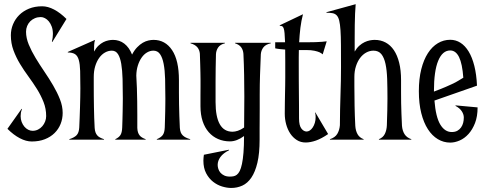

<svg xmlns="http://www.w3.org/2000/svg" viewBox="-20 -678 2365 932"><path d="M138.2 -43Q152.3 -43 164.6 -49.1Q176.8 -55.2 185.5 -65.4Q194.3 -75.7 199.2 -88.4Q204.1 -101.1 204.1 -114.3Q204.1 -150.4 191.4 -182.6Q178.7 -214.8 159.7 -245.4Q140.6 -275.9 118.4 -306.2Q96.2 -336.4 77.1 -367.9Q58.1 -399.4 45.4 -433.6Q32.7 -467.8 32.7 -506.8Q32.7 -534.7 43.2 -560.1Q53.7 -585.4 73.2 -605Q92.8 -624.5 120.8 -636Q148.9 -647.5 184.6 -647.5Q212.4 -647.5 242.7 -631.6Q272.9 -615.7 302.7 -585.9L233.9 -474.1L231.9 -475.6Q236.8 -495.1 236.8 -513.2Q236.8 -533.2 231.2 -548.6Q225.6 -564 217 -574.2Q208.5 -584.5 198.2 -589.8Q188 -595.2 178.2 -595.2Q162.6 -595.2 149.4 -589.6Q136.2 -584 126.7 -574.5Q117.2 -564.9 111.8 -551.8Q106.4 -538.6 106.4 -523.9Q106.4 -493.7 119.6 -461.7Q132.8 -429.7 152.6 -397Q172.4 -364.3 195.3 -330.6Q218.3 -296.9 238 -263.2Q257.8 -229.5 271 -196Q284.2 -162.6 284.2 -129.9Q284.2 -101.6 274.2 -76.4Q264.2 -51.3 244.9 -32.2Q225.6 -13.2 197.8 -2.2Q169.9 8.8 134.3 8.8Q106.4 8.8 76.2 -7.1Q45.9 -22.9 16.1 -52.7L85 -149.9L86.9 -148.4Q83 -139.6 81.5 -131.1Q80.1 -122.6 80.1 -114.3Q80.1 -99.1 85.2 -85.9Q90.3 -72.8 98.4 -63.2Q106.4 -53.7 116.9 -48.3Q127.4 -43 138.2 -43Z M641.6 -311Q643.6 -282.2 644.5 -250.5Q645.5 -218.8 646 -186.3Q646.5 -153.8 646.5 -121.1Q646.5 -88.4 646.5 -57.1Q647 -44.4 649.9 -35.6Q652.8 -26.9 657.7 -20.8Q662.6 -14.6 669.9 -10.3Q677.2 -5.9 687 -2.4V0H539.6V-2.4Q556.6 -10.3 564.5 -22.2Q572.3 -34.2 573.2 -59.1Q573.7 -79.1 574.5 -99.4Q575.2 -119.6 575.4 -138.2Q575.7 -156.7 575.9 -172.6Q576.2 -188.5 576.2 -199.7Q576.2 -251.5 575 -294.4Q573.7 -337.4 568.6 -367.9Q563.5 -398.4 552.7 -415.3Q542 -432.1 522.9 -432.1Q505.4 -432.1 489.3 -422.9Q473.1 -413.6 461.2 -396.7Q449.2 -379.9 442.1 -356.4Q435.1 -333 435.1 -304.7V-260.7Q435.1 -237.3 435.3 -211.2Q435.5 -185.1 436 -158.7Q436.5 -132.3 437.3 -106.4Q438 -80.6 439.5 -57.1Q440.4 -44.4 443.6 -35.6Q446.8 -26.9 452.1 -20.8Q457.5 -14.6 465.6 -10.3Q473.6 -5.9 484.9 -2.4V0H316.4V-2.4Q341.3 -10.3 352.3 -22.2Q363.3 -34.2 364.7 -59.1Q365.7 -82.5 366.7 -107.7Q367.7 -132.8 368.4 -157.5Q369.1 -182.1 369.6 -205.6Q370.1 -229 370.1 -249.5Q370.1 -299.8 369.1 -333.3Q368.2 -366.7 362.5 -386.7Q356.9 -406.7 344.5 -415Q332 -423.3 309.1 -423.3V-425.8L441.4 -484.4Q437.5 -473.1 437 -458.3Q436.5 -443.4 436.5 -427.7Q446.3 -445.3 458 -456.3Q469.7 -467.3 481.9 -473.4Q494.1 -479.5 506.1 -481.9Q518.1 -484.4 528.3 -484.4Q559.6 -484.4 583.3 -466.3Q606.9 -448.2 621.1 -413.1Q632.3 -434.6 645.8 -448.5Q659.2 -462.4 673.1 -470.5Q687 -478.5 700.4 -481.4Q713.9 -484.4 725.1 -484.4Q782.2 -484.4 815.4 -434.6Q848.6 -384.8 848.6 -289.1Q848.6 -257.8 848.6 -229Q848.6 -200.2 849.1 -171.9Q849.6 -143.6 850.6 -115.2Q851.6 -86.9 853 -57.1Q854 -44.4 857.4 -35.6Q860.8 -26.9 867.2 -20.8Q873.5 -14.6 882.3 -10.3Q891.1 -5.9 903.3 -2.4V0H741.2V-2.4Q760.7 -10.3 769.8 -22.2Q778.8 -34.2 779.8 -59.1Q780.3 -79.1 781 -99.4Q781.7 -119.6 782 -138.2Q782.2 -156.7 782.5 -172.6Q782.7 -188.5 782.7 -199.7Q782.7 -251.5 781.5 -294.4Q780.3 -337.4 774.4 -367.9Q768.6 -398.4 756.8 -415.3Q745.1 -432.1 724.6 -432.1Q708.5 -432.1 693.6 -423.3Q678.7 -414.6 667.5 -398.4Q656.2 -382.3 649.2 -360.1Q642.1 -337.9 641.6 -311Z M1166 -209.5Q1166 -261.2 1165 -313.2Q1164.1 -365.2 1161.6 -417Q1160.2 -435.5 1150.6 -448.5Q1141.1 -461.4 1121.1 -467.8V-470.2H1294.4V-467.8Q1269.5 -462.4 1258.5 -448Q1247.6 -433.6 1246.1 -415Q1243.7 -360.8 1242.2 -313.5Q1240.7 -266.1 1240.7 -220.7Q1240.7 -181.6 1240.7 -154.3Q1240.7 -127 1240.5 -103.3Q1240.2 -79.6 1240.2 -55.7Q1240.2 -31.7 1240.2 -0.5Q1240.2 66.9 1229.5 111.8Q1218.8 156.7 1200.2 184.1Q1181.6 211.4 1156.5 222.9Q1131.3 234.4 1102.5 234.4Q1082 234.4 1058.3 227.3Q1034.7 220.2 1014.4 204.3Q994.1 188.5 980.7 163.1Q967.3 137.7 967.3 101.6Q967.3 94.7 968 87.9Q968.8 81.1 969.7 73.2L1091.3 48.8L1091.8 51.3Q1063.5 65.4 1050 84Q1036.6 102.5 1036.6 122.6Q1036.6 131.8 1039.8 141.8Q1043 151.9 1050 160.2Q1057.1 168.5 1068.4 173.8Q1079.6 179.2 1095.7 179.2Q1104.5 179.2 1113 177.7Q1121.6 176.3 1129.4 170.4Q1137.2 164.6 1143.6 152.1Q1149.9 139.6 1154.5 117.9Q1159.2 96.2 1161.9 63Q1164.6 29.8 1164.6 -17.6Q1129.4 8.3 1096.2 8.3Q1064.9 8.3 1038.6 -3.2Q1012.2 -14.6 993.2 -36.4Q974.1 -58.1 963.6 -89.8Q953.1 -121.6 953.1 -162.6Q953.1 -193.4 953.1 -215.6Q953.1 -237.8 953.4 -256.1Q953.6 -274.4 953.4 -290.5Q953.1 -306.6 952.9 -324.7Q952.6 -342.8 951.9 -364.7Q951.2 -386.7 950.2 -417Q948.7 -435.5 938 -448.5Q927.2 -461.4 904.8 -467.8V-470.2H1071.8V-467.8Q1049.3 -462.4 1039.3 -448Q1029.3 -433.6 1028.3 -415Q1027.3 -380.4 1026.9 -346.7Q1026.4 -313 1026.4 -282.7Q1026.4 -252.4 1026.4 -226.6Q1026.4 -200.7 1026.4 -182.1Q1026.4 -111.3 1046.9 -75Q1067.4 -38.6 1108.9 -38.6Q1120.1 -38.6 1134.5 -43.2Q1148.9 -47.9 1165 -59.1V-65.9Z M1466.3 -472.7Q1493.2 -472.7 1512 -473.4Q1530.8 -474.1 1543 -475.1Q1557.1 -476.1 1565.9 -477.5L1546.4 -414.1Q1541 -419.4 1530.8 -424.3Q1522 -428.2 1506.3 -431.6Q1490.7 -435.1 1465.8 -435.1H1430.7Q1430.2 -418 1430.2 -400.1Q1430.2 -382.3 1430.2 -363.8Q1430.2 -321.3 1430.4 -287.8Q1430.7 -254.4 1430.9 -224.9Q1431.2 -195.3 1431.4 -166.3Q1431.6 -137.2 1431.6 -103Q1431.6 -68.8 1442.9 -54.2Q1454.1 -39.6 1468.3 -39.6Q1476.1 -39.6 1483.9 -44.7Q1491.7 -49.8 1498 -59.3Q1504.4 -68.8 1508.3 -81.8Q1512.2 -94.7 1512.2 -110.4Q1512.2 -123 1509.3 -131.3L1510.7 -132.3L1572.8 -27.3Q1541 -5.4 1513.9 4.2Q1486.8 13.7 1463.4 13.7Q1439.5 13.7 1420.7 1.7Q1401.9 -10.3 1388.9 -29.8Q1376 -49.3 1369.1 -74.5Q1362.3 -99.6 1362.3 -126Q1362.3 -155.8 1362.8 -178.5Q1363.3 -201.2 1363.5 -221.2Q1363.8 -241.2 1364.3 -260.5Q1364.7 -279.8 1364.7 -303.2Q1364.7 -346.2 1364.7 -379.2Q1364.7 -412.1 1364.3 -437.5Q1350.1 -438.5 1340.8 -439.5Q1331.5 -440.4 1326.2 -441.4Q1319.8 -442.4 1315.9 -443.4V-472.7H1363.8Q1362.8 -501 1361.3 -516.8Q1359.9 -532.7 1356.9 -540.8Q1354 -548.8 1349.4 -550.8Q1344.7 -552.7 1337.9 -552.7V-555.2L1450.7 -608.9Q1442.4 -577.1 1438.2 -543.2Q1434.1 -509.3 1432.1 -472.7Z M1926.8 -289.1Q1926.8 -257.3 1926.8 -230.5Q1926.8 -203.6 1927.2 -177.7Q1927.7 -151.9 1928.7 -125.5Q1929.7 -99.1 1931.2 -67.9Q1933.1 -43.5 1943.8 -26.6Q1954.6 -9.8 1976.6 -2.4V0H1819.3V-2.4Q1839.4 -10.3 1848.1 -28.1Q1856.9 -45.9 1857.9 -69.8Q1860.8 -152.3 1860.8 -199.7Q1860.8 -251.5 1859.4 -294.4Q1857.9 -337.4 1851.3 -367.9Q1844.7 -398.4 1831.1 -415.3Q1817.4 -432.1 1793 -432.1Q1774.4 -432.1 1757.6 -422.9Q1740.7 -413.6 1728 -396.7Q1715.3 -379.9 1707.8 -356.4Q1700.2 -333 1700.2 -304.7V-260.7Q1700.2 -211.9 1701.2 -164.1Q1702.1 -116.2 1704.6 -67.9Q1706.1 -43.5 1715.6 -26.6Q1725.1 -9.8 1745.1 -2.4V0H1581.5V-2.4Q1606.4 -10.3 1617.2 -28.1Q1627.9 -45.9 1629.9 -69.8Q1630.4 -149.9 1632.8 -218.5Q1635.3 -287.1 1635.3 -352.1Q1635.3 -414.6 1635 -458.3Q1634.8 -502 1632.8 -531.2Q1630.9 -560.5 1626.7 -577.6Q1622.6 -594.7 1614.5 -603.3Q1606.4 -611.8 1594.2 -614Q1582 -616.2 1564.5 -616.2V-618.7L1706.5 -657.7Q1704.6 -638.2 1703.6 -612.3Q1702.6 -586.4 1702.1 -556.6Q1701.7 -526.9 1701.7 -493.9Q1701.7 -460.9 1701.7 -427.7Q1711.9 -445.3 1724.4 -456.3Q1736.8 -467.3 1749.8 -473.4Q1762.7 -479.5 1775.1 -481.9Q1787.6 -484.4 1798.3 -484.4Q1828.1 -484.4 1851.8 -471.7Q1875.5 -459 1892.1 -434.3Q1908.7 -409.7 1917.7 -373.3Q1926.8 -336.9 1926.8 -289.1Z M2191.4 -166.5 2298.3 -156.7Q2298.3 -112.8 2285.9 -80.8Q2273.4 -48.8 2254.2 -27.6Q2234.9 -6.3 2211.4 3.9Q2188 14.2 2165.5 14.2Q2133.3 14.2 2105.5 -2.4Q2077.6 -19 2057.1 -50.8Q2036.6 -82.5 2024.9 -128.9Q2013.2 -175.3 2013.2 -235.4Q2013.2 -295.4 2024.9 -341.8Q2036.6 -388.2 2057.1 -419.9Q2077.6 -451.7 2105.5 -468.3Q2133.3 -484.9 2165.5 -484.9Q2192.4 -484.9 2215.1 -470.5Q2237.8 -456.1 2254.9 -428Q2272 -399.9 2282.5 -358.2Q2293 -316.4 2295.4 -262.2L2088.9 -189.9Q2095.2 -109.9 2117.2 -73.5Q2139.2 -37.1 2172.9 -37.1Q2189 -37.1 2200 -43.2Q2210.9 -49.3 2218 -59.3Q2225.1 -69.3 2228.3 -81.8Q2231.4 -94.2 2231.4 -107.4Q2231.4 -123 2221.4 -138.2Q2211.4 -153.3 2190.9 -164.1ZM2086.4 -233.4Q2100.6 -238.8 2121.6 -247.1Q2142.6 -255.4 2174.3 -270Q2192.4 -278.3 2205.6 -286.6Q2218.8 -294.9 2229 -300.8Q2224.1 -368.7 2208.3 -400.9Q2192.4 -433.1 2165.5 -433.1Q2127.9 -433.1 2107.2 -383.3Q2086.4 -333.5 2086.4 -235.4Z"/></svg>

Font: Smythe
Style: Regular
Weight: 400
Version: Version 1.000